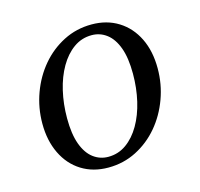

<svg xmlns="http://www.w3.org/2000/svg" viewBox="-78 -553 673 646"><g transform="rotate(-15 258.5 -230.0)"><path d="M293 -470Q346 -470 386 -445Q426 -420 448 -375Q470 -330 470 -270Q470 -215 451.5 -164.5Q433 -114 400 -75Q367 -36 322 -13Q277 10 224 10Q171 10 131 -15Q91 -40 69 -85.5Q47 -131 47 -190Q47 -245 65.5 -295.5Q84 -346 117 -385Q150 -424 195 -447Q240 -470 293 -470ZM233 -25Q268 -25 296 -45Q324 -65 344 -99.5Q364 -134 374.5 -179Q385 -224 385 -274Q385 -329 372 -364.5Q359 -400 336 -417.5Q313 -435 284 -435Q249 -435 221 -415Q193 -395 173 -360.5Q153 -326 142.5 -281Q132 -236 132 -186Q132 -131 145 -95.5Q158 -60 181 -42.5Q204 -25 233 -25Z"/></g></svg>

Font: Brygada 1918
Style: Italic
Weight: 400
Italic angle: -8°
Designer: Mateusz Machalski | Borys Kosmynka | Przemek Hoffer
Foundry: NIEPODLEGLA 2018
Version: Version 3.006